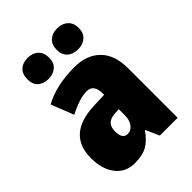

<svg xmlns="http://www.w3.org/2000/svg" viewBox="-223 -875 993 993"><g transform="rotate(-45 273.0 -379.0)"><path d="M492 -363V0H362L329 -73H326Q294 -28 260 -9Q226 10 170 10Q103 10 65 -39.5Q27 -89 27 -169Q27 -342 229 -350L307 -353V-363Q307 -430 256 -430Q204 -430 125 -389L76 -513Q165 -563 299 -563Q389 -563 440.5 -511.5Q492 -460 492 -363ZM277 -245Q244 -243 228.5 -226.5Q213 -210 213 -179Q213 -123 251 -123Q275 -123 291.5 -145Q308 -167 308 -201V-247ZM162 -768Q198 -768 220 -747.5Q242 -727 242 -690Q242 -654 220 -634Q198 -614 162 -614Q126 -614 104.5 -633.5Q83 -653 83 -690Q83 -728 104.5 -748Q126 -768 162 -768ZM378 -768Q414 -768 436.5 -747.5Q459 -727 459 -690Q459 -654 436.5 -634Q414 -614 378 -614Q342 -614 320 -634Q298 -654 298 -690Q298 -728 320 -748Q342 -768 378 -768Z"/></g></svg>

Font: Noto Sans Display Black Narrow
Style: Regular
Weight: 900
Width: 4
Designer: Monotype Design team
Foundry: Monotype Imaging Inc.
Version: Version 1.000